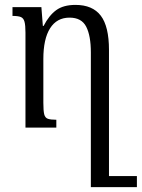

<svg xmlns="http://www.w3.org/2000/svg" viewBox="-20 -521 579 784"><path d="M288 -501Q358 -501 391.5 -457Q425 -413 425 -317V198H539V243H351V-307Q351 -375 332 -412Q313 -449 264 -449Q212 -449 184.5 -405.5Q157 -362 157 -280V-101Q157 -69 160.5 -54.5Q164 -40 175.5 -36Q187 -32 210 -32V0H84V-388Q84 -418 80 -432.5Q76 -447 65 -451.5Q54 -456 31 -456V-492H149L155 -415H158Q180 -458 209.5 -479.5Q239 -501 288 -501Z"/></svg>

Font: Noto Serif Armenian Condensed
Style: Regular
Weight: 400
Width: 3
Designer: Monotype Design Team
Foundry: Monotype Imaging Inc.
Version: Version 2.008; ttfautohint (v1.8.4.7-5d5b)